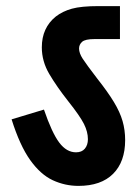

<svg xmlns="http://www.w3.org/2000/svg" viewBox="-20 -642 455 629"><path d="M390 -183Q390 -112 350.5 -72.5Q311 -33 237 -33Q193 -33 153 -51.5Q113 -70 79 -117.5Q45 -165 18 -251L124 -283Q150 -207 174 -175Q198 -143 229 -143Q248 -143 258 -155Q268 -167 268 -186Q268 -210 255 -236Q242 -262 203 -311Q166 -358 141.5 -399.5Q117 -441 117 -487Q117 -551 163 -588Q185 -605 215.5 -613.5Q246 -622 303 -622H373V-514H290Q259 -514 249 -505Q239 -496 239 -483Q239 -468 251 -449.5Q263 -431 299 -384Q333 -341 353 -308Q373 -275 381.5 -245.5Q390 -216 390 -183Z"/></svg>

Font: Noto Sans Devanagari UI ExtraCondensed
Style: Bold
Weight: 700
Width: 2
Designer: Jelle Bosma - Monotype Design Team
Foundry: Monotype Imaging Inc.
Version: Version 2.004